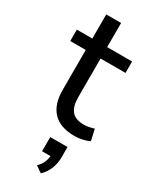

<svg xmlns="http://www.w3.org/2000/svg" viewBox="-229 -693 822 1020"><g transform="rotate(30 182.0 -182.5)"><path d="M275 9Q186 9 142 -37.5Q98 -84 98 -171V-417H3V-487H98V-635H189V-487H342V-417H189V-179Q189 -124 212 -96Q235 -68 288 -68Q304 -68 319.5 -71.5Q335 -75 349 -79L364 -11Q350 -3 324 3Q298 9 275 9ZM219 270 180 243Q200 223 208 204Q216 185 218 165H166V78H272V140Q272 178 259 211Q246 244 219 270Z"/></g></svg>

Font: Nunito Sans Medium
Style: Regular
Weight: 500
Designer: Vernon Adams
Foundry: Vernon Adams
Version: Version 3.101; ttfautohint (v1.8.4.7-5d5b);gftools[0.9.27]